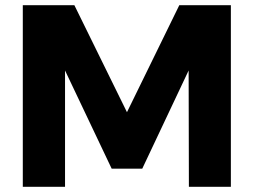

<svg xmlns="http://www.w3.org/2000/svg" viewBox="-20 -721 979 741"><path d="M68 -701H267L470 -288L672 -701H871V0H709L708 -449L529 -70H411L231 -449V0H68Z"/></svg>

Font: Alexandria
Style: Bold
Weight: 700
Designer: Mohamed Gaber
Foundry: Kief Type Foundry
Version: Version 5.100